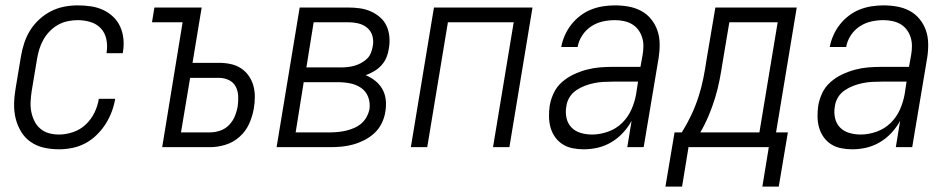

<svg xmlns="http://www.w3.org/2000/svg" viewBox="-20 -548 3540 715"><path d="M200 8Q171 8 144 2Q117 -4 95 -19Q73 -34 59 -57Q45 -80 38.5 -106Q32 -132 32.5 -160.5Q33 -189 38 -218L58 -338Q62 -362 70 -387Q78 -412 92 -434.5Q106 -457 126 -475.5Q146 -494 169.5 -506Q193 -518 218.5 -523Q244 -528 269 -528Q294 -528 318 -524.5Q342 -521 363 -511.5Q384 -502 401 -486Q418 -470 427.5 -449Q437 -428 439.5 -404Q442 -380 438 -355Q438 -354 437.5 -352.5Q437 -351 437 -350H377Q377 -351 377 -352Q377 -353 377 -353Q381 -378 376 -402Q371 -426 355.5 -442.5Q340 -459 317 -466Q294 -473 269 -473Q251 -473 232 -469Q213 -465 196 -455.5Q179 -446 165 -431.5Q151 -417 141.5 -400Q132 -383 126.5 -365Q121 -347 118 -329L98 -209Q95 -189 94 -169.5Q93 -150 96.5 -132Q100 -114 108 -97.5Q116 -81 130 -69Q144 -57 162 -52Q180 -47 200 -47Q225 -47 252 -56Q279 -65 299.5 -84.5Q320 -104 332 -129Q344 -154 348 -180H409Q405 -156 396 -132Q387 -108 373 -86Q359 -64 339.5 -45Q320 -26 297 -14Q274 -2 249 3Q224 8 200 8Z M584 0 660 -465H546L555 -520H731L697 -314H796Q818 -314 839 -309.5Q860 -305 877 -294Q894 -283 906 -266Q918 -249 923.5 -229Q929 -209 929 -187Q929 -165 925 -143Q920 -114 907.5 -86.5Q895 -59 872 -38.5Q849 -18 820 -9Q791 0 762 0ZM762 -55Q781 -55 800 -61.5Q819 -68 833 -82.5Q847 -97 854.5 -115Q862 -133 865 -151Q868 -171 867 -190.5Q866 -210 857.5 -226Q849 -242 832 -250Q815 -258 796 -258H688L654 -55Z M1010 0 1096 -520H1277Q1299 -520 1320.5 -517Q1342 -514 1361 -505.5Q1380 -497 1395.5 -483.5Q1411 -470 1419.5 -451.5Q1428 -433 1430 -411Q1432 -389 1428 -367Q1426 -351 1419.5 -335Q1413 -319 1401 -305.5Q1389 -292 1373.5 -283Q1358 -274 1342 -268Q1361 -260 1377.5 -247Q1394 -234 1404 -216Q1414 -198 1416.5 -176.5Q1419 -155 1415 -132Q1412 -111 1402 -90Q1392 -69 1375 -53Q1358 -37 1337.5 -26.5Q1317 -16 1295.5 -10Q1274 -4 1252.5 -2Q1231 0 1210 0ZM1121 -297H1252Q1264 -297 1276.5 -298.5Q1289 -300 1301 -303.5Q1313 -307 1325 -313.5Q1337 -320 1346.5 -329Q1356 -338 1361 -350.5Q1366 -363 1368 -375Q1372 -395 1367 -413.5Q1362 -432 1348 -444Q1334 -456 1315.5 -460.5Q1297 -465 1277 -465H1148ZM1210 -55Q1224 -55 1239 -56.5Q1254 -58 1269 -61.5Q1284 -65 1299 -71.5Q1314 -78 1326 -88.5Q1338 -99 1345.5 -113Q1353 -127 1356 -142Q1359 -166 1351 -187Q1343 -208 1325 -220.5Q1307 -233 1284.5 -237.5Q1262 -242 1238 -242H1111L1081 -55Z M1510 0 1596 -520H1963L1877 0H1816L1893 -465H1648L1571 0Z M2154 8Q2133 8 2112.5 4Q2092 0 2075.5 -10.5Q2059 -21 2047.5 -37Q2036 -53 2030.5 -72Q2025 -91 2024.5 -112Q2024 -133 2027 -154Q2031 -178 2042 -201.5Q2053 -225 2073 -242.5Q2093 -260 2116.5 -271Q2140 -282 2164.5 -288.5Q2189 -295 2213 -297Q2237 -299 2262 -299H2365L2373 -343Q2376 -360 2376 -377Q2376 -394 2371 -409.5Q2366 -425 2356.5 -437.5Q2347 -450 2333.5 -458Q2320 -466 2303.5 -469.5Q2287 -473 2270 -473Q2247 -473 2224.5 -468Q2202 -463 2182 -450Q2162 -437 2148.5 -416.5Q2135 -396 2131 -373H2070Q2074 -395 2083.5 -416.5Q2093 -438 2107.5 -456.5Q2122 -475 2141 -489.5Q2160 -504 2181.5 -512.5Q2203 -521 2225.5 -524.5Q2248 -528 2270 -528Q2296 -528 2321 -523.5Q2346 -519 2367.5 -507.5Q2389 -496 2404.5 -477Q2420 -458 2428 -435Q2436 -412 2436.5 -386Q2437 -360 2433 -334L2377 0H2316L2332 -98Q2319 -74 2299.5 -53Q2280 -32 2256 -18Q2232 -4 2206 2Q2180 8 2154 8ZM2185 -47Q2214 -47 2244 -57.5Q2274 -68 2296.5 -90Q2319 -112 2331.5 -140.5Q2344 -169 2349 -198L2356 -244H2262Q2244 -244 2227 -243Q2210 -242 2192.5 -238.5Q2175 -235 2158 -228.5Q2141 -222 2125.5 -211.5Q2110 -201 2100.5 -185Q2091 -169 2089 -152Q2085 -130 2089.5 -109Q2094 -88 2108 -73.5Q2122 -59 2142.5 -53Q2163 -47 2185 -47Z M2520 147H2458L2492 -55H2519Q2539 -87 2554.5 -120Q2570 -153 2581 -187Q2592 -221 2599 -255.5Q2606 -290 2611 -325L2644 -520H2947L2870 -55H2914L2880 147H2819L2843 0H2544ZM2808 -55 2876 -465H2696L2671 -316Q2666 -283 2659.5 -249.5Q2653 -216 2643 -183.5Q2633 -151 2619.5 -118.5Q2606 -86 2588 -55Z M3154 8Q3133 8 3112.5 4Q3092 0 3075.5 -10.5Q3059 -21 3047.5 -37Q3036 -53 3030.5 -72Q3025 -91 3024.5 -112Q3024 -133 3027 -154Q3031 -178 3042 -201.5Q3053 -225 3073 -242.5Q3093 -260 3116.5 -271Q3140 -282 3164.5 -288.5Q3189 -295 3213 -297Q3237 -299 3262 -299H3365L3373 -343Q3376 -360 3376 -377Q3376 -394 3371 -409.5Q3366 -425 3356.5 -437.5Q3347 -450 3333.5 -458Q3320 -466 3303.5 -469.5Q3287 -473 3270 -473Q3247 -473 3224.5 -468Q3202 -463 3182 -450Q3162 -437 3148.5 -416.5Q3135 -396 3131 -373H3070Q3074 -395 3083.5 -416.5Q3093 -438 3107.5 -456.5Q3122 -475 3141 -489.5Q3160 -504 3181.5 -512.5Q3203 -521 3225.5 -524.5Q3248 -528 3270 -528Q3296 -528 3321 -523.5Q3346 -519 3367.5 -507.5Q3389 -496 3404.5 -477Q3420 -458 3428 -435Q3436 -412 3436.5 -386Q3437 -360 3433 -334L3377 0H3316L3332 -98Q3319 -74 3299.5 -53Q3280 -32 3256 -18Q3232 -4 3206 2Q3180 8 3154 8ZM3185 -47Q3214 -47 3244 -57.5Q3274 -68 3296.5 -90Q3319 -112 3331.5 -140.5Q3344 -169 3349 -198L3356 -244H3262Q3244 -244 3227 -243Q3210 -242 3192.5 -238.5Q3175 -235 3158 -228.5Q3141 -222 3125.5 -211.5Q3110 -201 3100.5 -185Q3091 -169 3089 -152Q3085 -130 3089.5 -109Q3094 -88 3108 -73.5Q3122 -59 3142.5 -53Q3163 -47 3185 -47Z"/></svg>

Font: Iosevka SS04 Light Oblique
Style: Regular
Weight: 300
Italic angle: -9°
Monospace: yes
Designer: Belleve Invis
Foundry: Belleve Invis
Version: Version 19.0.0; ttfautohint (v1.8.4)